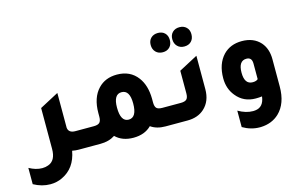

<svg xmlns="http://www.w3.org/2000/svg" viewBox="-171 -964 2259 1434"><g transform="rotate(-15 958.5 -247.0)"><path d="M344 -140H442V0H330Q307 0 282 -5Q259 126 153 175Q111 195 62 195Q-4 195 -67 160V34Q-15 63 34 63Q59 63 80 55Q141 34 141 -57V-373L286 -450V-449L287 -450V-181Q292 -140 344 -140Z M1016 -140H1114V0H1003Q935 0 890 -32Q838 20 751 20Q665 20 613 -31Q566 0 500 0H388V-140H486Q518 -140 531 -153Q544 -166 544 -198V-226Q544 -345 606 -410Q661 -468 751 -468Q854 -468 910 -393Q958 -329 959 -226V-198Q959 -165 971.5 -152.5Q984 -140 1016 -140ZM751 -120Q814 -120 814 -229Q814 -332 751 -332Q689 -332 689 -229Q689 -120 751 -120Z M1128 -540Q1094 -540 1073.5 -561Q1053 -582 1053 -616Q1053 -649 1073.5 -669Q1094 -689 1128 -689Q1161 -689 1181 -669Q1201 -649 1201 -616Q1201 -581 1181 -560.5Q1161 -540 1128 -540ZM1294 -540Q1261 -540 1240.5 -561Q1220 -582 1220 -616Q1220 -649 1240.5 -669Q1261 -689 1294 -689Q1327 -689 1347.5 -669Q1368 -649 1368 -616Q1368 -581 1348 -560.5Q1328 -540 1294 -540ZM1061 0V-140H1159Q1191 -140 1204 -153Q1217 -166 1217 -198V-373L1362 -450V-192Q1362 -99 1304 -46Q1254 0 1173 0Z M1757 -30Q1735 -27 1709 -27Q1615 -27 1559 -97Q1512 -154 1512 -235Q1512 -346 1573 -411Q1628 -468 1717 -468Q1808 -468 1860 -410Q1904 -359 1904 -279V-67Q1904 64 1832 133Q1776 186 1690 189Q1686 189 1682 189Q1614 189 1551 152V25Q1610 59 1665 59Q1674 59 1681 58Q1747 51 1757 -30ZM1759 -163V-283Q1759 -332 1717 -332Q1655 -332 1655 -240Q1655 -150 1718 -150Q1746 -150 1759 -163Z"/></g></svg>

Font: Tajawal ExtraBold
Style: Regular
Weight: 800
Designer: Boutros Fonts
Foundry: Created by Boutros International 2017
Version: Version 1.700